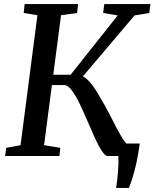

<svg xmlns="http://www.w3.org/2000/svg" viewBox="-20 -763 756 939"><path d="M548 156Q550.5 139 553 119.5Q555.5 100 557 79.5Q558.5 59 559.2 38.8Q560 18.5 558.5 0L509 -61H663.5Q656 -7 647 34Q638 75 628.5 105Q619 135 610.5 156ZM508 0Q494 0 477.8 -25Q461.5 -50 443.5 -89.5Q425.5 -129 406.8 -173.2Q388 -217.5 368.8 -257.2Q349.5 -297 330.5 -322Q311.5 -347 293.5 -347H206L212.5 -397.5H325.5L555.5 -687.5L484.5 -699.5L490 -743H715.5L710 -699.5L638 -687.5L354 -352.5L364.5 -395.5Q378.5 -394.5 392.5 -385.5Q406.5 -376.5 420.2 -360.5Q434 -344.5 447.8 -323.2Q461.5 -302 475 -277.5Q495 -244.5 514 -207.5Q533 -170.5 550.2 -137.2Q567.5 -104 582.2 -81.5Q597 -59 608 -55L652.5 -42.5L648 0ZM5 0 10.5 -40 80.5 -53 163 -688.5 96 -699.5 100.5 -743H362L357 -699.5L278.5 -688.5L195.5 -53L275 -40L270.5 0Z"/></svg>

Font: Merriweather 28pt Medium
Style: Italic
Weight: 500
Italic angle: -7.8°
Version: Version 2.101